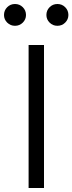

<svg xmlns="http://www.w3.org/2000/svg" viewBox="-48 -940 362 960"><path d="M172 0H95V-715H172ZM239 -811Q216 -811 200 -827Q184 -843 184 -865Q184 -888 200 -904Q216 -920 239 -920Q262 -920 278 -904Q294 -888 294 -865Q294 -843 278 -827Q262 -811 239 -811ZM27 -811Q4 -811 -12 -827Q-28 -843 -28 -865Q-28 -888 -12 -904Q4 -920 27 -920Q50 -920 66 -904Q82 -888 82 -865Q82 -843 66 -827Q50 -811 27 -811Z"/></svg>

Font: Wix Madefor Display
Style: Regular
Weight: 400
Designer: Dalton Maag Ltd
Foundry: Dalton Maag Ltd
Version: Version 3.100